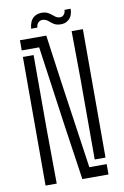

<svg xmlns="http://www.w3.org/2000/svg" viewBox="-100 -983 675 1041"><g transform="rotate(-10 237.5 -463.0)"><path d="M266.5 0 223.5 -293 160 -744H64V-800H209L245.5 -537L315 -57H410.5V0ZM64 0V-708H123V-304L125.5 0ZM351 -93V-531L348.5 -800H410.5V-93ZM330.5 -920.5H364.5Q364 -883 343 -863.2Q322 -843.5 289 -847Q270 -849 258 -857.2Q246 -865.5 236.2 -874.2Q226.5 -883 213 -886.5Q197 -890.5 184.2 -882Q171.5 -873.5 168.5 -851H134.5Q138.5 -894 161.2 -912Q184 -930 219 -925.5Q231.5 -923.5 241.2 -918Q251 -912.5 259 -905.8Q267 -899 275 -893Q283 -887 292.5 -885.5Q310.5 -882 320.5 -893.5Q330.5 -905 330.5 -920.5Z"/></g></svg>

Font: Big Shoulders Stencil Text Thin Light
Style: Regular
Weight: 300
Version: Version 2.001